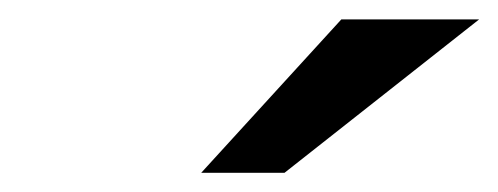

<svg xmlns="http://www.w3.org/2000/svg" viewBox="-20 -792 514 198"><path d="M474.1 -772 273.4 -613.8H187.5L332 -772Z"/></svg>

Font: Aurulent Sans
Style: BoldItalic
Weight: 700
Italic angle: -11°
Version: Version 2007.05.04